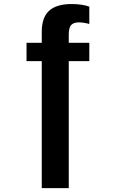

<svg xmlns="http://www.w3.org/2000/svg" viewBox="-20 -745 596 972"><path d="M432.1 -623.5Q421.4 -627 405.8 -629.4Q390.1 -631.8 380.4 -631.8Q353 -631.8 340.6 -618.7Q328.1 -605.5 328.1 -569.8V-528.3H432.1V-435.5H328.1V207.5H191.4V-435.5H114.3V-528.3H191.4V-583.5Q191.4 -656.7 228.8 -690.7Q266.1 -724.6 342.8 -724.6Q367.2 -724.6 391.4 -721.2Q415.5 -717.8 432.1 -711.4Z"/></svg>

Font: Arimo
Style: Bold
Weight: 700
Designer: Steve Matteson
Foundry: Monotype Imaging Inc.
Version: Version 1.33